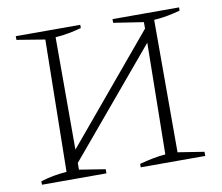

<svg xmlns="http://www.w3.org/2000/svg" viewBox="-73 -733 948 821"><g transform="rotate(-10 401.0 -322.5)"><path d="M45 0V-15Q74 -24 102.5 -29Q131 -34 158 -36L167 -609L45 -629V-645H325V-631Q300 -624 271.5 -618.5Q243 -613 212 -611V-123L595 -581V-609L465 -629V-645H754V-631Q729 -624 700.5 -618.5Q672 -613 640 -611V-36L754 -18V0H474V-15Q504 -23 532 -28.5Q560 -34 587 -36L594 -520L212 -65V-36L325 -18V0Z"/></g></svg>

Font: Piazzolla ExtraLight
Style: Regular
Weight: 200
Designer: Juan Pablo del Peral
Foundry: Huerta Tipografica
Version: Version 1.330